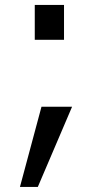

<svg xmlns="http://www.w3.org/2000/svg" viewBox="-20 -565 376 766"><path d="M235.4 -545.4H118.7V-406.2H235.4ZM145.5 -139.2 59.6 180.7H130.9L267.6 -139.2Z"/></svg>

Font: SG Kara SemiBold
Style: Regular
Weight: 400
Designer: Damoon Khanjanzadeh
Version: Version 1.000